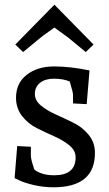

<svg xmlns="http://www.w3.org/2000/svg" viewBox="-20 -785 462 815"><path d="M210 -503Q278 -503 360 -486L348 -343L290 -346V-382Q290 -393 276 -439Q248 -451 209 -451Q172 -451 150 -433.5Q128 -416 128 -386Q128 -358 154.5 -336.5Q181 -315 218 -298.5Q255 -282 292.5 -263.5Q330 -245 356.5 -212.5Q383 -180 383 -136Q383 10 207 10Q163 10 121.5 0Q80 -10 61 -20L42 -29L53 -165L111 -162V-124Q111 -108 126 -65Q157 -41 210 -41Q301 -41 301 -117Q301 -146 275 -167.5Q249 -189 212 -205.5Q175 -222 137.5 -240.5Q100 -259 74 -292Q48 -325 48 -370Q48 -432 93.5 -467.5Q139 -503 210 -503ZM211 -765 377 -596 344 -564 270 -625 211 -668Q201 -661 186.5 -650.5Q172 -640 163.5 -634Q155 -628 152 -625L78 -564L45 -596Z"/></svg>

Font: Andada
Style: Regular
Weight: 400
Designer: Carolina Giovagnoli
Foundry: Carolina Giovagnoli
Version: Version 1.003